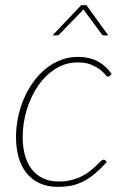

<svg xmlns="http://www.w3.org/2000/svg" viewBox="-20 -723 496 749"><path d="M42.5 0ZM396.5 -91Q369.5 -61 345.8 -42Q322 -23 299.2 -12.5Q276.5 -2 254 2Q231.5 6 206.5 6Q164 6 133.2 -8.8Q102.5 -23.5 82.2 -49.5Q62 -75.5 52.2 -111Q42.5 -146.5 42.5 -188Q42.5 -227 50.5 -265.5Q58.5 -304 73.5 -338.8Q88.5 -373.5 110 -403.2Q131.5 -433 158.2 -454.8Q185 -476.5 216.5 -488.8Q248 -501 283.5 -501Q307.5 -501 327.2 -496.2Q347 -491.5 363 -482.8Q379 -474 391.8 -462Q404.5 -450 415.5 -435L408.5 -427Q405.5 -424 401 -424Q397 -424 390 -432.8Q383 -441.5 369.8 -451.8Q356.5 -462 335.5 -470.8Q314.5 -479.5 282.5 -479.5Q236.5 -479.5 197.2 -455Q158 -430.5 129.5 -389.8Q101 -349 84.8 -296.2Q68.5 -243.5 68.5 -187.5Q68.5 -151 76.8 -119.5Q85 -88 102.2 -64.8Q119.5 -41.5 146 -28.2Q172.5 -15 209.5 -15Q238.5 -15 261.2 -21.2Q284 -27.5 302 -37Q320 -46.5 333.2 -57.5Q346.5 -68.5 356.2 -78Q366 -87.5 372.8 -93.8Q379.5 -100 384 -100Q388.5 -100 391.5 -97L396.5 -91ZM402.5 -585H385Q383.5 -585 381 -586Q378.5 -587 376.5 -590L308.5 -682L305.5 -686L301.5 -682L212.5 -590Q209 -585 202.5 -585H185L297 -703H317Z"/></svg>

Font: Lato Thin
Style: Italic
Weight: 200
Italic angle: -7°
Designer: Lukasz Dziedzic
Foundry: tyPoland Lukasz Dziedzic
Version: Version 2.007; 2014-02-27